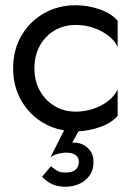

<svg xmlns="http://www.w3.org/2000/svg" viewBox="-20 -490 518 731"><path d="M111 -230Q111 -182 131.5 -145Q152 -108 187.5 -86.5Q223 -65 268 -65Q305 -65 337.5 -76.5Q370 -88 394 -107.5Q418 -127 428 -149V-49Q404 -21 360 -6Q320 8 279 10L255 53H264Q281 53 297.5 61.5Q314 70 325 86Q336 102 336 127Q336 157 321 178Q306 199 282 210Q258 221 230 221Q202 221 181.5 212.5Q161 204 140 183L174 143Q188 155 199.5 161Q211 167 230 167Q247 167 258 162Q269 157 274.5 148Q280 139 280 127Q280 115 274.5 107Q269 99 258 95Q247 91 230 91Q223 91 205.5 94.5Q188 98 172 109L224 6Q183 0 147 -21Q93 -52 61.5 -106.5Q30 -161 30 -230Q30 -300 61.5 -354Q93 -408 147 -439Q201 -470 268 -470Q315 -470 359.5 -454.5Q404 -439 428 -411V-311Q418 -334 394 -353Q370 -372 337.5 -383.5Q305 -395 268 -395Q223 -395 187.5 -374Q152 -353 131.5 -315.5Q111 -278 111 -230Z"/></svg>

Font: Venryn Sans
Style: Regular
Weight: 400
Designer: Owen Earl, indestructible type* (font) & Cristiano Sobral (main changes)
Version: Version 3.600; ttfautohint (v1.8.3)